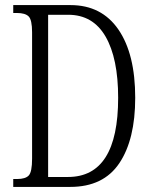

<svg xmlns="http://www.w3.org/2000/svg" viewBox="-20 -734 596 754"><path d="M32 0V-31H47Q80 -31 93 -45Q106 -59 106 -111V-607Q106 -656 92.5 -669.5Q79 -683 46 -683H32V-714H257Q379 -714 445 -618Q511 -522 511 -350Q511 -186 448.5 -93Q386 0 256 0ZM247 -39Q444 -39 444 -350Q444 -505 394.5 -590.5Q345 -676 248 -676H169V-39Z"/></svg>

Font: Noto Serif Sinhala ExtraCondensed Light
Style: Regular
Weight: 300
Width: 2
Designer: Jelle Bosma - Monotype Design Team
Foundry: Monotype Imaging Inc.
Version: Version 2.007; ttfautohint (v1.8.4.7-5d5b)